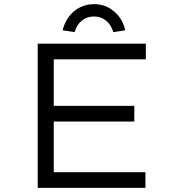

<svg xmlns="http://www.w3.org/2000/svg" viewBox="-20 -912 861 932"><path d="M163 0V-700H688V-624H241V-76H686V0ZM204 -322V-398H632V-322ZM342 -756 284 -765Q293 -802 314 -830.5Q335 -859 366.5 -875.5Q398 -892 436 -892Q475 -892 506 -875.5Q537 -859 558.5 -830.5Q580 -802 588 -765L530 -756Q519 -793 494 -812.5Q469 -832 436 -832Q403 -832 378 -812.5Q353 -793 342 -756Z"/></svg>

Font: Lexend Peta Light
Style: Regular
Weight: 300
Version: Version 1.007